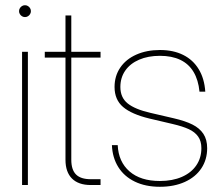

<svg xmlns="http://www.w3.org/2000/svg" viewBox="-20 -716 861 743"><path d="M65.4 -515.6H87.9V0H65.4ZM53.7 -672.9Q53.7 -679.2 56.9 -684.3Q60.1 -689.5 65.2 -692.6Q70.3 -695.8 76.7 -695.8Q83 -695.8 88.1 -692.6Q93.3 -689.5 96.4 -684.3Q99.6 -679.2 99.6 -672.9Q99.6 -666.5 96.4 -661.4Q93.3 -656.2 88.1 -653.1Q83 -649.9 76.7 -649.9Q70.3 -649.9 65.2 -653.1Q60.1 -656.2 56.9 -661.4Q53.7 -666.5 53.7 -672.9Z M255.9 -656.2V-97.7Q255.9 -59.1 274.2 -40.8Q292.5 -22.5 331.1 -22.5H369.1V0H331.1Q283.7 0 258.5 -25.1Q233.4 -50.3 233.4 -97.7V-656.2ZM369.1 -493.2H153.3V-515.6H369.1Z M413.1 -154.3H435.5Q438.5 -89.8 481.2 -52.7Q523.9 -15.6 598.6 -15.6Q647.5 -15.6 683.8 -31.5Q720.2 -47.4 739.7 -76.2Q759.3 -105 759.3 -142.6Q759.3 -169.9 746.8 -187.5Q734.4 -205.1 710.7 -216.1Q687 -227.1 647.5 -236.3L558.1 -257.3Q489.3 -273.9 456.3 -302Q423.3 -330.1 423.3 -379.4Q423.3 -421.9 445.3 -454.3Q467.3 -486.8 507.3 -504.6Q547.4 -522.5 599.1 -522.5Q650.9 -522.5 689 -503.4Q727.1 -484.4 749 -448.2Q771 -412.1 774.4 -361.3H752Q747.6 -406.7 729 -437.7Q710.4 -468.8 677.7 -484.4Q645 -500 599.1 -500Q553.2 -500 518.6 -485.1Q483.9 -470.2 464.8 -442.9Q445.8 -415.5 445.8 -379.4Q445.8 -338.4 474.1 -315.7Q502.4 -293 562 -279.3L652.3 -258.3Q696.8 -248 724.6 -234.1Q752.4 -220.2 767.1 -198Q781.7 -175.8 781.7 -142.6Q781.7 -98.6 759.3 -64.7Q736.8 -30.8 695.3 -12Q653.8 6.8 598.6 6.8Q543 6.8 501.7 -13.2Q460.4 -33.2 437.7 -69.6Q415 -106 413.1 -154.3Z"/></svg>

Font: Intratopia Thin
Style: Regular
Weight: 100
Designer: Rasmus Andersson
Foundry: rsms
Version: Version 3.000;Glyphs 3.2.3 (3260)